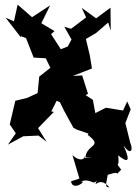

<svg xmlns="http://www.w3.org/2000/svg" viewBox="-20 -583 587 827"><path d="M242 -371 200 -436 215 -449 158 -483 196 -560 118 -509 56 -563 40 -491 4 -507 70 -422V-427L92 -419L125 -335L177 -332L197 -291L149 -253L142 -182L96 -161L46 -149L22 -47L48 -9L14 40L80 4L146 1L181 28L144 -31L212 -101L201 -103L224 -149L238 -143L256 -106L296 -33L310 -25L398 5L427 -23L448 29L437 -14L396 -67L380 -153L349 -173L359 -179L334 -258L294 -256L376 -288L367 -344L350 -415L394 -441L446 -486L457 -451L456 -550L394 -504L332 -549L351 -508L286 -459L257 -468L288 -413L272 -383ZM340 98C356 74 342 131 292 85L322 186L286 198C292 243 359 194 328 199C372 182 380 219 397 194C380 239 405 168 451 224C428 224 439 206 444 170C517 145 459 189 502 148C473 108 497 147 489 86C526 116 547 121 512 43C543 89 555 63 541 32L520 -53L543 -112L528 -146L510 -107L436 -119L385 -93L358 -47L380 -45L358 -2C427 50 353 37 348 95H376Z"/></svg>

Font: Asimov Aggro
Style: Condensed
Weight: 500
Designer: Google
Version: Version 2.000980; 2014